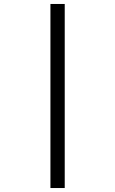

<svg xmlns="http://www.w3.org/2000/svg" viewBox="-20 -812 580 967"><path d="M234 -792H306V135H234Z"/></svg>

Font: telugu25
Style: Book
Weight: 400
Designer: Jelle Bosma - Monotype Design Team
Foundry: Monotype Imaging Inc.
Version: Version 2.003